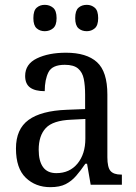

<svg xmlns="http://www.w3.org/2000/svg" viewBox="-20 -764 563 794"><path d="M188 10Q127 10 86.5 -29Q46 -68 46 -150Q46 -230 98 -268Q150 -306 256 -310L332 -313V-373Q332 -410 326.5 -437.5Q321 -465 303 -480.5Q285 -496 248 -496Q196 -496 180.5 -465.5Q165 -435 165 -387Q125 -387 104.5 -402Q84 -417 84 -450Q84 -499 132.5 -522.5Q181 -546 253 -546Q338 -546 381 -507Q424 -468 424 -373V-114Q424 -72 437 -57Q450 -42 481 -42H484V0H355L340 -87H333Q314 -59 295 -37Q276 -15 251.5 -2.5Q227 10 188 10ZM213 -48Q268 -48 300.5 -87.5Q333 -127 333 -191V-272L275 -269Q199 -266 169.5 -234.5Q140 -203 140 -145Q140 -98 158 -73Q176 -48 213 -48ZM339 -635Q318 -635 304.5 -647Q291 -659 291 -689Q291 -720 304.5 -732Q318 -744 339 -744Q358 -744 372 -732Q386 -720 386 -689Q386 -659 372 -647Q358 -635 339 -635ZM165 -635Q145 -635 131.5 -647Q118 -659 118 -689Q118 -720 131.5 -732Q145 -744 165 -744Q185 -744 199.5 -732Q214 -720 214 -689Q214 -659 199.5 -647Q185 -635 165 -635Z"/></svg>

Font: Noto Serif Myanmar SemiCondensed
Style: Regular
Weight: 400
Width: 4
Designer: Ben Mitchell and the Monotype Design Team
Foundry: Monotype Imaging Inc.
Version: Version 2.106; ttfautohint (v1.8.4.7-5d5b)